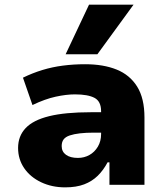

<svg xmlns="http://www.w3.org/2000/svg" viewBox="-20 -797 712 828"><path d="M261 11Q204 11 157.5 -11Q111 -33 84.5 -71.5Q58 -110 58 -159Q58 -210 90.5 -244.5Q123 -279 192 -296Q261 -313 371 -313H439V-225H385Q351 -225 325 -222Q299 -219 281 -213Q263 -207 254.5 -196Q246 -185 246 -167Q246 -143 264.5 -129.5Q283 -116 316 -116Q343 -116 365.5 -128.5Q388 -141 402 -164.5Q416 -188 416 -219V-317Q416 -360 387.5 -375Q359 -390 303 -390Q266 -390 220 -380Q174 -370 120 -344L79 -462Q120 -482 162.5 -495Q205 -508 251 -514Q297 -520 347 -520Q426 -520 483 -497Q540 -474 571.5 -423.5Q603 -373 603 -290V0H452V-97H444Q426 -63 401.5 -39Q377 -15 343 -2Q309 11 261 11ZM263 -563 364 -777H556L400 -563Z"/></svg>

Font: Nunito Sans 6pt Black
Style: Regular
Weight: 900
Version: Version 3.101;gftools[0.9.27]